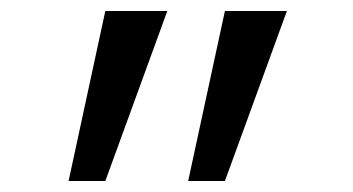

<svg xmlns="http://www.w3.org/2000/svg" viewBox="-20 -833 643 350"><path d="M285 -813 172 -503H105L172 -813ZM503 -813 390 -503H323L390 -813Z"/></svg>

Font: Libra Sans
Style: Regular
Weight: 400
Foundry: Context Ltd
Version: Version 1.002